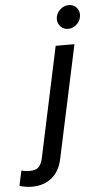

<svg xmlns="http://www.w3.org/2000/svg" viewBox="-199 -751 513 998"><g transform="rotate(-5 57.5 -252.0)"><path d="M185 -591Q162 -591 146.5 -607.5Q131 -624 131 -646Q131 -673 151.5 -693.5Q172 -714 199 -714Q222 -714 237.5 -698.5Q253 -683 253 -660Q253 -632 232.5 -611.5Q212 -591 185 -591ZM-74 210Q-89 210 -107 207Q-125 204 -138 200L-121 121Q-103 127 -76 127Q-47 127 -32 113Q-17 99 -10 68L113 -509H211L85 79Q72 142 30.5 176Q-11 210 -74 210Z"/></g></svg>

Font: Red Hat Display Medium
Style: Italic
Weight: 500
Italic angle: -12°
Designer: Pentagram, MCKL
Foundry: Pentagram, MCKL
Version: Version 1.023; ttfautohint (v1.8.3)